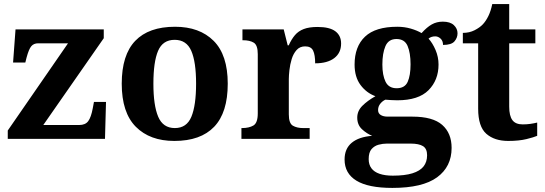

<svg xmlns="http://www.w3.org/2000/svg" viewBox="-20 -680 2670 940"><path d="M18 0V-41L313 -468H167Q145 -468 133 -453.5Q121 -439 110 -398L104 -374H44L56 -536H488V-493L192 -68H368Q398 -68 412 -87Q426 -106 434 -149L440 -181H499L494 0Z M833.6 10Q714 10 645 -59.3Q576 -128.7 576 -270.3Q576 -411 642.1 -480Q708.2 -549 837 -549Q957 -549 1026 -480Q1095 -411 1095 -270.3Q1095 -128.7 1028.5 -59.3Q962 10 833.6 10ZM836 -53Q894 -53 917 -108.5Q940 -164 940 -270.5Q940 -377 916.5 -431Q893 -485 835 -485Q777 -485 754 -431.2Q731 -377.5 731 -270Q731 -164 754.5 -108.5Q778 -53 836 -53Z M1162 0V-53H1165Q1199 -53 1220.5 -65.5Q1242 -78 1242 -125V-415Q1242 -459 1222.5 -471Q1203 -483 1170 -483H1167V-536H1369L1388.5 -458H1393.6Q1407 -488 1424 -508Q1441 -528 1467.5 -538Q1494 -548 1535 -548Q1593.6 -548 1621.8 -526.9Q1650 -505.8 1650 -467Q1650 -421 1616.5 -395.5Q1583 -370 1523 -370Q1523 -411 1513 -432Q1503 -453 1474 -453Q1448 -453 1432 -435Q1416 -417 1408 -390.5Q1400 -364 1397 -337Q1394 -310 1394 -293V-120Q1394 -76 1414 -64.5Q1434 -53 1464 -53H1496V0Z M1901 240Q1783 240 1725 204.5Q1667 169 1667 101Q1667 48 1702 19Q1737 -10 1802 -15Q1775 -26 1752 -47.5Q1729 -69 1729 -104Q1729 -137 1754 -162Q1779 -187 1818 -209Q1774 -225 1745 -264Q1716 -303 1716 -364Q1716 -452 1767 -500.5Q1818 -549 1925 -549Q1960 -549 1991 -540Q2022 -531 2044 -518Q2070 -547 2094 -560.5Q2118 -574 2148 -574Q2184 -574 2202 -557Q2220 -540 2220 -517Q2220 -495 2205 -477.5Q2190 -460 2149 -460Q2149 -480 2137 -491Q2125 -502 2111 -502Q2091 -502 2078 -491Q2098 -469 2112.5 -435Q2127 -401 2127 -364Q2127 -288 2078 -238.5Q2029 -189 1925 -189Q1914 -189 1895 -190Q1876 -191 1867 -192Q1853 -186 1842 -172.5Q1831 -159 1831 -141Q1831 -125 1844 -117Q1857 -109 1878 -109H1999Q2099 -109 2145 -68.5Q2191 -28 2191 44Q2191 136 2120 188Q2049 240 1901 240ZM1903 180Q1962 180 1999 168.5Q2036 157 2053.5 135Q2071 113 2071 80Q2071 48 2051 35.5Q2031 23 1990 23H1874Q1854 23 1833.5 28.5Q1813 34 1799 50Q1785 66 1785 99Q1785 126 1798.5 144Q1812 162 1838.5 171Q1865 180 1903 180ZM1922 -248Q1962 -248 1976 -279.5Q1990 -311 1990 -365Q1990 -421 1975.5 -455Q1961 -489 1921 -489Q1882 -489 1867 -454Q1852 -419 1852 -364Q1852 -312 1867.5 -280Q1883 -248 1922 -248Z M2468 10Q2401 10 2361 -25Q2321 -60 2321 -148V-468H2246V-519Q2278 -519 2303.5 -532Q2329 -545 2344 -561Q2359 -577 2371 -601.5Q2383 -626 2390 -660H2473V-536H2601V-468H2473V-158Q2473 -113 2488.5 -92Q2504 -71 2539 -71Q2559 -71 2576.5 -73.5Q2594 -76 2610 -80V-15Q2594 -8 2557.5 1Q2521 10 2468 10Z"/></svg>

Font: Noto Serif NP Hmong
Style: Regular
Weight: 400
Designer: Dalton Maag Ltd
Foundry: Dalton Maag Ltd
Version: Version 1.001